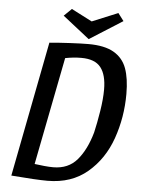

<svg xmlns="http://www.w3.org/2000/svg" viewBox="-57 -878 695 934"><g transform="rotate(5 290.0 -411.5)"><path d="M351 -670Q430 -670 475 -644Q520 -618 538 -569Q556 -520 556 -444Q556 -330 519.5 -226Q483 -122 405 -56Q327 10 210 10Q155 10 33 0L161 -660Q203 -664 260.5 -667Q318 -670 351 -670ZM232 -58Q306 -58 349 -108.5Q392 -159 416 -244Q427 -291 436.5 -350.5Q446 -410 446 -456Q446 -528 417.5 -564Q389 -600 323 -600Q284 -600 244 -592L141 -66Q163 -63 188 -60.5Q213 -58 232 -58ZM483 -833 511 -796 350 -694 219 -797 256 -833 357 -781Z"/></g></svg>

Font: Sansita Light Italic
Style: Regular
Weight: 300
Italic angle: -11°
Designer: Pablo Cosgaya
Foundry: Omnibus-Type
Version: Version 1.006